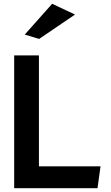

<svg xmlns="http://www.w3.org/2000/svg" viewBox="-20 -996 586 1016"><path d="M111 -813 187 -790 377 -919 256 -976ZM186 -116V-703H55V0H496L512 -116Z"/></svg>

Font: Bluebird
Style: Ext
Weight: 400
Designer: Jasper
Foundry: Cannot Into Space Fonts
Version: Version 0.98